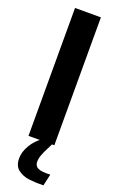

<svg xmlns="http://www.w3.org/2000/svg" viewBox="-198 -853 684 1142"><g transform="rotate(20 144.5 -282.0)"><path d="M247.1 246.1Q233.9 246.1 222.7 246.1Q211.4 246.1 202.6 246.1Q184.6 245.6 159.9 242.9Q135.3 240.2 118.9 233.4Q102.5 226.6 87.2 215.8Q71.8 205.1 64 186.8Q56.2 168.5 56.2 144.5Q56.2 102.5 82.3 59.3Q108.4 16.1 145 -7.3H214.8Q210 4.9 195.8 32Q181.6 59.1 172.9 82.3Q164.1 105.5 164.1 126.5Q164.1 136.2 167.2 143.8Q170.4 151.4 175 156.2Q179.7 161.1 187.7 164.6Q195.8 168 201.9 169.4Q208 170.9 218.5 171.9Q229 172.9 234.6 172.9Q240.2 172.9 250.7 172.6Q261.2 172.4 263.7 172.4ZM63 0V-809.6H226.6V0Z"/></g></svg>

Font: Oswald
Style: DemiBold
Weight: 600
Designer: Vernon Adams
Foundry: Vernon Adams
Version: 3.0; ttfautohint (v0.95) -l 8 -r 50 -G 200 -x 0 -w "G" -W -c